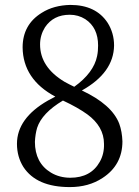

<svg xmlns="http://www.w3.org/2000/svg" viewBox="-20 -747 566 781"><path d="M313 -379C399 -427 443 -488 444 -562C444 -596 435 -627 418 -654C386 -703 335 -727 266 -727C222 -726 183 -716 150 -695C98 -663 72 -616 72 -554C73 -468 117 -401 205 -354L175 -338C91 -290 49 -231 49 -162C49 -127 58 -95 75 -68C111 -13 174 14 264 14C315 14 359 2 397 -23C451 -58 478 -108 478 -172C477 -198 473 -222 465 -244C445 -296 394 -341 313 -379ZM143 -566C143 -592 150 -615 163 -636C186 -670 219 -687 264 -687C287 -687 308 -681 327 -669C362 -646 379 -610 379 -562C379 -547 378 -533 375 -519C366 -474 335 -432 282 -394C269 -400 256 -407 243 -414C176 -454 143 -505 143 -566ZM266 -24C237 -24 210 -31 187 -45C144 -71 122 -113 122 -170C123 -191 126 -210 131 -227C144 -267 179 -304 236 -338C277 -319 310 -300 335 -282C380 -249 403 -209 403 -162C404 -135 398 -110 386 -89C362 -46 322 -24 266 -24Z"/></svg>

Font: Noto Serif Tangut
Style: Regular
Weight: 400
Designer: YANG Xicheng
Foundry: Liu Zhao Studio
Version: Version 2.169